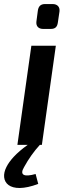

<svg xmlns="http://www.w3.org/2000/svg" viewBox="-56 -716 340 949"><path d="M204 -696H167C145 -696 134 -685 131 -663L124 -610C121 -587 134 -573 157 -573H195C217 -573 227 -583 230 -605L238 -659C241 -682 227 -696 204 -696ZM30 0H81C23 41 -9 79 -24 109C-61 181 -12 248 133 193L120 144C64 160 39 150 63 110C86 68 111 33 141 0H151L220 -490H99Z"/></svg>

Font: Exo 2 Semi Bold
Style: Italic
Weight: 600
Italic angle: -8°
Designer: Natanael Gama
Version: Version 1.001;PS 001.001;hotconv 1.0.88;makeotf.lib2.5.64775